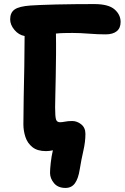

<svg xmlns="http://www.w3.org/2000/svg" viewBox="-20 -731 615 944"><path d="M302 193Q265 193 245.5 169.5Q226 146 226 119Q226 102 229.5 69.5Q233 37 240 8Q222 12 206 12Q164 12 139.5 -7.5Q115 -27 105 -57.5Q95 -88 95 -120Q95 -179 96.5 -252.5Q98 -326 99.5 -404Q101 -482 101 -554Q72 -559 51 -584Q30 -609 30 -636Q30 -669 52 -684.5Q74 -700 131 -704Q145 -705 178.5 -706.5Q212 -708 256.5 -709Q301 -710 349.5 -710.5Q398 -711 443 -711Q513 -711 543 -685Q573 -659 573 -623Q573 -593 554 -577.5Q535 -562 499 -562Q461 -562 417 -565.5Q373 -569 337 -569Q316 -569 295 -568.5Q274 -568 255 -566Q256 -519 255.5 -463Q255 -407 254 -353.5Q253 -300 252 -259.5Q251 -219 251 -203Q251 -157 255.5 -143.5Q260 -130 275 -130Q285 -130 300 -133Q315 -136 335 -136Q359 -136 379.5 -119.5Q400 -103 400 -73Q400 -34 390 9.5Q380 53 372 102Q365 147 348.5 170Q332 193 302 193Z"/></svg>

Font: Shantell Sans Normal
Style: Bold
Weight: 700
Designer: Stephen Nixon, Anya Danilova, Shantell Martin
Foundry: Arrow Type
Version: Version 1.009;[a7da0bfa3]